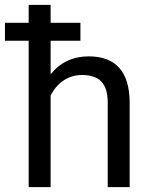

<svg xmlns="http://www.w3.org/2000/svg" viewBox="-35 -770 620 790"><path d="M295.9 -676.3H173.3V-750H83V-676.3H-14.6V-602.5H83V0H173.3V-376.5C198.2 -427.2 243.7 -461.4 302.2 -461.4C374.5 -461.4 407.7 -425.8 408.2 -349.6V0H498.5V-349.1C497.6 -475.1 441.4 -538.1 329.6 -538.1C265.6 -538.1 213.4 -513.7 173.3 -464.4V-602.5H295.9Z"/></svg>

Font: Roboto
Style: Regular
Weight: 400
Designer: Google
Version: Version 2.137; 2017